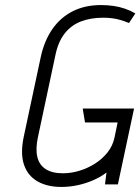

<svg xmlns="http://www.w3.org/2000/svg" viewBox="-20 -729 555 759"><path d="M490 -638 515 -676Q496 -687 474.5 -694.5Q453 -702 429 -705.5Q405 -709 379 -709Q316 -709 267.5 -684.5Q219 -660 187 -614Q155 -568 141 -503L74 -189Q60 -123 74.5 -79Q89 -35 127.5 -12.5Q166 10 223 10Q255 10 287.5 3Q320 -4 349.5 -17Q379 -30 401 -47L395 0H446L510 -300H307L316 -245H445L433 -187Q426 -153 405.5 -127Q385 -101 356 -82.5Q327 -64 294 -54Q261 -44 229 -44Q186 -44 160.5 -60.5Q135 -77 127.5 -109Q120 -141 130 -187L199 -511Q210 -564 235.5 -596.5Q261 -629 299.5 -644Q338 -659 388 -659Q405 -659 422 -657Q439 -655 456 -650Q473 -645 490 -638Z"/></svg>

Font: Advent Pro
Style: Italic
Weight: 400
Italic angle: -12°
Designer: VivaRado, Andreas Kalpakidis
Foundry: VivaRado, Andreas Kalpakidis
Version: Version 3.000